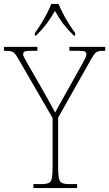

<svg xmlns="http://www.w3.org/2000/svg" viewBox="-30 -951 552 971"><path d="M139 0V-20H180Q205 -20 217 -26Q229 -32 232.5 -51Q236 -70 236 -108V-354L64 -651Q53 -671 45 -680Q37 -689 26 -691.5Q15 -694 -3 -694H-10V-714H159V-694H126Q100 -694 93.5 -689.5Q87 -685 87 -677Q87 -669 94 -657Q101 -645 110 -628L180 -506Q198 -474 215.5 -443Q233 -412 249 -382Q257 -397 269.5 -419.5Q282 -442 300 -474L387 -630Q397 -648 402 -658.5Q407 -669 407 -677Q407 -685 400.5 -689.5Q394 -694 368 -694H321V-714H502V-694H497Q478 -694 467.5 -691.5Q457 -689 449.5 -680Q442 -671 431 -652L264 -356V-108Q264 -70 267.5 -51Q271 -32 283 -26Q295 -20 320 -20H360V0ZM146 -784Q160 -803 176.5 -829Q193 -855 207 -882Q221 -909 229 -931H266Q275 -909 289 -882Q303 -855 319.5 -829Q336 -803 350 -784V-771H343Q309 -805 288.5 -832Q268 -859 248 -896Q227 -859 206.5 -832Q186 -805 153 -771H146Z"/></svg>

Font: Noto Serif Georgian SemiCondensed Thin
Style: Regular
Weight: 100
Width: 4
Designer: Monotype Design Team, Akaki Razmadze
Foundry: Google LLC
Version: Version 2.003; ttfautohint (v1.8.4.7-5d5b)